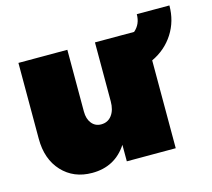

<svg xmlns="http://www.w3.org/2000/svg" viewBox="-93 -731 940 853"><g transform="rotate(-15 377.0 -305.0)"><path d="M754 -620Q754 -548 717.5 -491Q681 -434 617 -404V0H392V-76Q336 10 231 10Q146 10 93 -47Q40 -104 40 -198V-547H265V-263Q265 -229 281.5 -208.5Q298 -188 325 -188Q356 -188 374 -212Q392 -236 392 -276V-547H572Q604 -574 604 -620Z"/></g></svg>

Font: MontserratBlack
Style: Regular
Weight: 900
Designer: Julieta Ulanovsky
Foundry: Julieta Ulanovsky
Version: Version 4.000